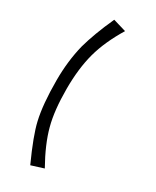

<svg xmlns="http://www.w3.org/2000/svg" viewBox="-211 -881 770 945"><g transform="rotate(30 174.5 -408.5)"><path d="M107 -411Q107 -288 129 -206Q151 -122 210 -17L140 5Q109 -63 90 -114Q71 -165 63 -200Q43 -286 43 -422Q43 -532 67 -628Q78 -668 96 -716.5Q114 -765 140 -822L214 -800Q155 -703 131 -615Q107 -526 107 -411Z"/></g></svg>

Font: Ekushey Lal Sabuj
Style: Regular
Weight: 400
Designer: Al Mamun Sumon
Foundry: Al Mamun Sumon
Version: Version 1.0